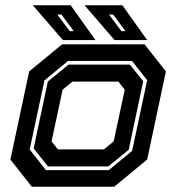

<svg xmlns="http://www.w3.org/2000/svg" viewBox="-20 -708 668 728"><path d="M100.5 0 19.5 -103 90.5 -437 215.5 -540H528L609 -437L538 -103L413 0ZM154 -63H392.5L481 -136L538 -404L480.5 -477H238L148.5 -403L92.5 -141ZM162 -77 107.5 -145 161.5 -399 240 -463H472.5L523 -400L468 -140L390.5 -77ZM199.5 -141.5H374L411 -172L453 -368L429 -398.5H254.5L217.5 -368L175.5 -172ZM538 -556H414.5L300.5 -688H444ZM455.5 -590 409 -653H393L440.5 -590ZM342 -556H218.5L104.5 -688H248ZM259.5 -590 213 -653H197L244.5 -590Z"/></svg>

Font: Tourney Thin
Style: Italic
Weight: 100
Italic angle: -12°
Designer: Tyler Finck
Foundry: Etcetera Type Co
Version: Version 1.015